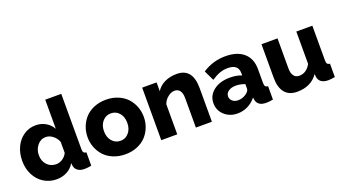

<svg xmlns="http://www.w3.org/2000/svg" viewBox="-59 -1261 3206 1803"><g transform="rotate(-20 1544.0 -360.0)"><path d="M24.9 -263.2Q24.9 -338.9 54.2 -400.9Q83.5 -462.9 136.7 -499Q189.9 -535.2 256.8 -535.2Q311 -535.2 355.7 -509.3Q400.4 -483.4 424.8 -439V-730H585V-178.2Q585 -154.3 592.5 -144.3Q600.1 -134.3 619.1 -132.8V0Q580.6 7.8 550.8 7.8Q509.3 7.8 483.9 -10Q458.5 -27.8 453.1 -60.1L450.2 -86.9Q423.3 -39.6 375.7 -14.9Q328.1 9.8 272.9 9.8Q201.7 9.8 144.8 -25.9Q87.9 -61.5 56.4 -123.8Q24.9 -186 24.9 -263.2ZM425.8 -198.2V-308.1Q410.6 -347.7 377.4 -373.3Q344.2 -398.9 308.1 -398.9Q257.3 -398.9 223.6 -357.7Q189.9 -316.4 189.9 -259.8Q189.9 -201.2 225.6 -163.1Q261.2 -125 315.9 -125Q349.1 -125 379.6 -145Q410.2 -165 425.8 -198.2Z M677.7 -262.2Q677.7 -316.9 696.8 -366Q715.8 -415 750.7 -452.9Q785.6 -490.7 839.6 -512.9Q893.6 -535.2 959 -535.2Q1023.9 -535.2 1077.6 -512.9Q1131.3 -490.7 1166.5 -452.9Q1201.7 -415 1220.7 -366Q1239.7 -316.9 1239.7 -262.2Q1239.7 -208 1220.7 -158.9Q1201.7 -109.9 1166.7 -72.3Q1131.8 -34.7 1078.1 -12.5Q1024.4 9.8 959 9.8Q893.6 9.8 839.6 -12.5Q785.6 -34.7 750.7 -72.3Q715.8 -109.9 696.8 -158.9Q677.7 -208 677.7 -262.2ZM959 -125Q1008.8 -125 1041.7 -163.6Q1074.7 -202.1 1074.7 -262.2Q1074.7 -323.2 1042 -361.1Q1009.3 -398.9 959 -398.9Q908.7 -398.9 875.2 -360.6Q841.8 -322.3 841.8 -262.2Q841.8 -201.2 875 -163.1Q908.2 -125 959 -125Z M1824.7 0H1664.6V-294.9Q1664.6 -344.7 1645.5 -369.4Q1626.5 -394 1593.8 -394Q1560.1 -394 1526.4 -367.4Q1492.7 -340.8 1478.5 -300.8V0H1318.8V-524.9H1462.9V-437Q1491.7 -483.9 1544.7 -509.5Q1597.7 -535.2 1666.5 -535.2Q1824.7 -535.2 1824.7 -335.9Z M1897.5 -157.2Q1897.5 -234.9 1960.4 -283.4Q2023.4 -332 2123.5 -332Q2191.9 -332 2240.7 -311V-334Q2240.7 -422.9 2135.3 -422.9Q2092.8 -422.9 2054.4 -408.9Q2016.1 -395 1971.7 -365.2L1923.3 -466.8Q2028.3 -535.2 2151.4 -535.2Q2270 -535.2 2335.2 -478.3Q2400.4 -421.4 2400.4 -314.9V-178.2Q2400.4 -154.3 2408 -144.3Q2415.5 -134.3 2434.6 -132.8V0Q2397.5 7.8 2366.7 7.8Q2281.2 7.8 2268.6 -59.1L2265.6 -82Q2231 -37.6 2182.4 -13.9Q2133.8 9.8 2080.6 9.8Q2002 9.8 1949.7 -38.1Q1897.5 -85.9 1897.5 -157.2ZM2215.3 -137.2Q2240.7 -157.7 2240.7 -178.2V-225.1Q2191.9 -242.2 2150.4 -242.2Q2106 -242.2 2077.1 -222.2Q2048.3 -202.1 2048.3 -170.9Q2048.3 -143.6 2070.1 -124.3Q2091.8 -105 2127.4 -105Q2151.4 -105 2175 -113.8Q2198.7 -122.6 2215.3 -137.2Z M2511.2 -189V-524.9H2671.4V-224.1Q2671.4 -176.3 2690.4 -150.6Q2709.5 -125 2744.6 -125Q2816.9 -125 2859.4 -201.2V-524.9H3019.5V-178.2Q3019.5 -154.3 3027.1 -144.3Q3034.7 -134.3 3053.2 -132.8V0Q3013.7 7.8 2985.4 7.8Q2943.4 7.8 2918.2 -9.5Q2893.1 -26.9 2887.2 -59.1L2884.3 -90.8Q2814.5 9.8 2675.3 9.8Q2595.2 9.8 2553.2 -41Q2511.2 -91.8 2511.2 -189Z"/></g></svg>

Font: Rawline ExtraBold
Style: Regular
Weight: 800
Designer: Matt McInerney, Pablo Impallari, Rodrigo Fuenzalida
Foundry: Matt McInerney, Pablo Impallari, Rodrigo Fuenzalida
Version: Version 4.020;PS 004.020;hotconv 1.0.88;makeotf.lib2.5.64775